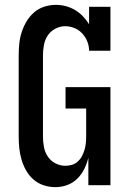

<svg xmlns="http://www.w3.org/2000/svg" viewBox="-20 -763 540 791"><path d="M208 8Q184 8 160.5 0.5Q137 -7 118.5 -23Q100 -39 88 -60Q76 -81 69 -104.5Q62 -128 59.5 -152Q57 -176 57 -200V-535Q57 -559 59.5 -583.5Q62 -608 69.5 -631Q77 -654 89.5 -675Q102 -696 120.5 -712Q139 -728 162.5 -735.5Q186 -743 211 -743Q231 -743 251.5 -737.5Q272 -732 289.5 -721.5Q307 -711 321.5 -696Q336 -681 347 -663V-735H435V-554H347Q347 -574 339.5 -592.5Q332 -611 318.5 -625.5Q305 -640 286.5 -647.5Q268 -655 248 -655Q227 -655 207.5 -644.5Q188 -634 176.5 -616.5Q165 -599 161 -577.5Q157 -556 157 -535V-200Q157 -179 161 -157.5Q165 -136 177 -118Q189 -100 208.5 -90Q228 -80 249 -80Q263 -80 276.5 -84Q290 -88 300.5 -97.5Q311 -107 317.5 -119.5Q324 -132 328 -145Q332 -158 333.5 -172Q335 -186 335 -200V-316H250V-404H435V0H344V-113Q338 -89 327 -66.5Q316 -44 298 -26.5Q280 -9 256.5 -0.5Q233 8 208 8Z"/></svg>

Font: Iosevka Curly Slab Semibold
Style: Regular
Weight: 600
Monospace: yes
Designer: Belleve Invis
Foundry: Belleve Invis
Version: Version 22.1.2; ttfautohint (v1.8.4)